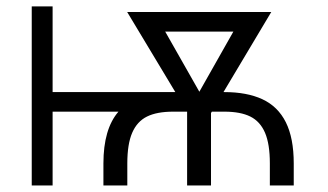

<svg xmlns="http://www.w3.org/2000/svg" viewBox="-20 -565 1000 585"><path d="M340.9 -224.8H140.3V0H76.7V-545.5H140.3V-284.4H514.2L367.5 -528.4H806.5L660.9 -284.4H663.7Q732.2 -284.4 779.1 -262.8Q826.7 -240.8 850.9 -192.5Q875 -144.2 875 -67.1V0H802.2V-67.1Q802.2 -126.1 787.5 -160.5Q772.7 -195 742.7 -209.9Q712.7 -224.8 663.7 -224.8H625.4L622.9 -220.5V0H550.1V-224.8H507.5Q458.1 -224.8 427.9 -209.9Q397.7 -195 382.8 -160.5Q367.9 -126.1 367.9 -67.1V0H295.1V-67.1Q295.1 -171.9 340.9 -224.8ZM587.4 -285.5 691.1 -468.8H483.3Z"/></svg>

Font: DeltaSans Light
Style: Regular
Weight: 300
Designer: Rasmus Andersson
Foundry: rsms
Version: Version 3.012